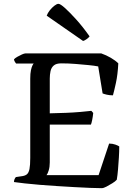

<svg xmlns="http://www.w3.org/2000/svg" viewBox="-20 -983 706 1003"><path d="M511 0Q488 0 451 -1.5Q414 -3 369 -5.5Q324 -8 277.5 -11Q231 -14 187.5 -17.5Q144 -21 109 -25Q74 -29 53 -32Q53 -40 56 -47Q59 -54 63 -58L90 -62Q110 -64 120 -72Q130 -80 134 -100Q138 -120 138 -158V-572Q138 -599 141.5 -615.5Q145 -632 149.5 -641Q154 -650 156 -651H64Q61 -655 57.5 -660.5Q54 -666 53 -673Q58 -679 70 -686Q82 -693 94.5 -698.5Q107 -704 113 -704H509Q535 -695 559 -681Q583 -667 598 -652Q595 -593 585.5 -549.5Q576 -506 570 -485Q552 -485 537.5 -488.5Q523 -492 516 -495L493 -636Q473 -640 442 -643Q411 -646 374.5 -649Q338 -652 300 -652Q274 -652 261 -641Q248 -630 244 -611.5Q240 -593 240 -573V-391Q286 -392 324.5 -393.5Q363 -395 396.5 -398Q430 -401 457 -404L467 -393Q465 -373 461.5 -356Q458 -339 455 -332H240V-134Q240 -111 234.5 -93Q229 -75 223 -68H495L550 -233Q568 -233 583 -227.5Q598 -222 603 -218Q603 -191 601 -159.5Q599 -128 596.5 -97.5Q594 -67 590 -44Q582 -35 566.5 -25.5Q551 -16 536 -8Q521 0 511 0ZM414 -769 224 -901Q229 -915 240 -929Q251 -943 264 -953Q277 -963 285 -963Q295 -963 319 -941.5Q343 -920 377.5 -882Q412 -844 448 -793Q443 -786 432.5 -778.5Q422 -771 414 -769Z"/></svg>

Font: Texturina 12pt
Style: Regular
Weight: 400
Designer: Guillermo Torres Carreño
Foundry: Omnibus-Type
Version: Version 1.002